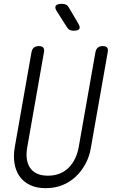

<svg xmlns="http://www.w3.org/2000/svg" viewBox="-20 -970 640 1000"><path d="M144 -698Q147 -714 156.5 -722Q166 -730 183 -730Q199 -730 205.5 -722Q212 -714 209 -698L122 -204Q116 -171 119.5 -144Q123 -117 136 -97Q149 -77 172 -66Q195 -55 230 -55Q264 -55 291 -66Q318 -77 338 -97Q358 -117 371 -144Q384 -171 390 -204L477 -698Q480 -714 489.5 -722Q499 -730 515 -730Q532 -730 538 -722Q544 -714 541 -698L454 -204Q447 -158 426.5 -119Q406 -80 375.5 -51Q345 -22 305.5 -6Q266 10 218 10Q170 10 136 -6.5Q102 -23 82 -51.5Q62 -80 55.5 -119Q49 -158 57 -204ZM363 -810Q352 -810 343.5 -814Q335 -818 329 -828L276 -911Q264 -930 270.5 -940Q277 -950 303 -950Q316 -950 324.5 -945.5Q333 -941 339 -930L388 -847Q399 -828 393 -819Q387 -810 363 -810Z"/></svg>

Font: Maple Mono NL ExtraLight
Style: Italic
Weight: 275
Italic angle: -10°
Monospace: yes
Designer: subframe7536
Version: Version 7.000